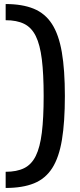

<svg xmlns="http://www.w3.org/2000/svg" viewBox="-20 -825 394 950"><path d="M8 -805Q90 -805 146.5 -782Q203 -759 237 -706.5Q271 -654 286 -566.5Q301 -479 301 -350Q301 -221 286.5 -133.5Q272 -46 238.5 6.5Q205 59 148.5 82Q92 105 8 105V25Q63 25 99.5 7Q136 -11 157 -53.5Q178 -96 187 -168.5Q196 -241 196 -350Q196 -459 187 -531.5Q178 -604 157 -646.5Q136 -689 99.5 -707Q63 -725 8 -725Z"/></svg>

Font: Pathway Extreme Medium
Style: Regular
Weight: 500
Designer: Eduardo Rodriguez Tunni
Foundry: Eduardo Rodriguez Tunni
Version: Version 1.001;gftools[0.9.26]